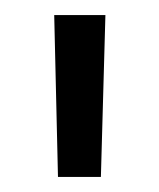

<svg xmlns="http://www.w3.org/2000/svg" viewBox="-20 -710 211 255"><path d="M114 -475H57L52 -690H120Z"/></svg>

Font: exo2condensed_r
Style: Regular
Weight: 400
Width: 3
Designer: Natanael Gama
Version: Version 1.001;PS 001.001;hotconv 1.0.70;makeotf.lib2.5.58329